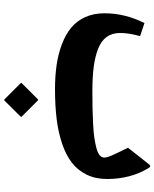

<svg xmlns="http://www.w3.org/2000/svg" viewBox="70 -565 738 918"><g transform="rotate(90 439.0 -106.0)"><path d="M461.4 83 536.6 158.2Q539.1 160.2 539.1 161.4Q539.1 162.6 536.1 166L461.9 240.7Q458 245.1 454.1 240.7L380.4 167Q376.5 163.1 376.2 161.9Q376 160.6 378.9 157.7L453.6 83Q455.1 81.5 456.1 80.8Q457 80.1 458 80.3Q459 80.6 459.5 81.1Q460 81.5 461.4 83ZM406.7 0Q344.2 0 291.5 -7.6Q238.8 -15.1 192.1 -32.7Q145.5 -50.3 113 -76.9Q80.6 -103.5 62 -144Q43.5 -184.6 43.5 -236.3Q43.5 -335 90.3 -427.7L152.8 -406.7Q137.7 -353.5 137.7 -311Q137.7 -272.9 156.7 -246.8Q175.8 -220.7 213.4 -206.1Q251 -191.4 299.6 -185.1Q348.1 -178.7 414.6 -178.7Q461.9 -178.7 497.6 -179.4Q533.2 -180.2 572.3 -182.1Q611.3 -184.1 638.2 -188Q665 -191.9 688 -198Q710.9 -204.1 722.2 -213.6Q733.4 -223.1 733.4 -235.4Q733.4 -241.7 731.2 -250Q729 -258.3 723.9 -270Q718.8 -281.7 714.1 -291.7Q709.5 -301.8 700.7 -319.6Q691.9 -337.4 686.5 -349.1L761.2 -443.8Q766.1 -449.7 768.6 -452.4Q771 -455.1 773.9 -455.3Q776.9 -455.6 779.3 -452.9Q781.7 -450.2 785.2 -444.3Q835.4 -360.8 835.9 -249.5Q835.9 -194.3 815.2 -151.6Q794.4 -108.9 757.8 -80.6Q721.2 -52.2 666.7 -33.9Q612.3 -15.6 548.6 -7.8Q484.9 0 406.7 0Z"/></g></svg>

Font: Sahel FD-WOL
Style: Bold-FD-WOL
Weight: 700
Foundry: Saber Rastikerdar (saber.rastikerdar@gmail.com)
Version: Version 2.0.2